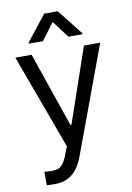

<svg xmlns="http://www.w3.org/2000/svg" viewBox="-101 -805 731 1066"><g transform="rotate(-10 264.5 -272.0)"><path d="M74.2 197.3V122.1Q91.8 124 115.2 124Q136.2 124 150.4 119.6Q164.6 115.2 178.7 97.9Q192.9 80.6 206.1 43.9L221.7 3.9L25.4 -530.3H117.2L261.7 -109.4H267.6L412.1 -530.3H503.9L279.3 76.2Q255.9 138.2 216.8 168.7Q177.7 199.2 121.1 199.2Q95.7 199.2 74.2 197.3ZM263.7 -689.5 192.4 -593.8H112.3V-599.6L225.6 -743.2H301.8L415 -599.6V-593.8H335.9Z"/></g></svg>

Font: Pretendard Std
Style: Regular
Weight: 400
Designer: Base glyphs from Inter by Rasmus Andersson; Hangeul glyphs from Noto Sans CJK(Source Han Sans) by Jang Soo-young and Kan
Foundry: Kil Hyung-jin
Version: Version 1.309